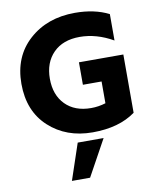

<svg xmlns="http://www.w3.org/2000/svg" viewBox="-100 -763 906 1103"><g transform="rotate(-10 353.0 -212.0)"><path d="M335 262H229L300 51H451ZM646 -62Q550 8 396 8Q242 8 141 -85Q40 -178 40 -337Q40 -496 145.5 -591Q251 -686 413 -686Q527 -686 610 -644V-490Q514 -545 416 -545Q318 -545 262 -488.5Q206 -432 206 -337.5Q206 -243 261 -187Q316 -131 411 -131Q454 -131 496 -144V-271H387V-402H646Z"/></g></svg>

Font: Hind Colombo
Style: Bold
Weight: 700
Designer: Jyotish Sonowal, Aditi Pimprikar
Foundry: Indian Type Foundry
Version: Version 1.000;PS 1.0;hotconv 1.0.86;makeotf.lib2.5.63406; tt